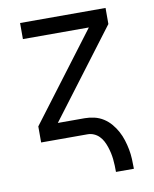

<svg xmlns="http://www.w3.org/2000/svg" viewBox="-80 -581 660 823"><g transform="rotate(-10 250.0 -170.0)"><path d="M358 180Q358 166 357.5 152Q357 138 355.5 124Q354 110 351 96.5Q348 83 343.5 69.5Q339 56 332.5 43.5Q326 31 316 21Q306 11 293 5.5Q280 0 266 0H64V-70L351 -450H64V-520H436V-450L149 -70H266Q287 -70 308 -65Q329 -60 347 -48.5Q365 -37 379 -20.5Q393 -4 403 14.5Q413 33 419.5 53.5Q426 74 430 95Q434 116 435 137.5Q436 159 436 180Z"/></g></svg>

Font: Moesevka
Style: Regular
Weight: 400
Monospace: yes
Designer: Belleve Invis
Foundry: Belleve Invis
Version: Version 32.5.0; ttfautohint (v1.8.4)